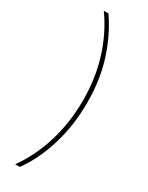

<svg xmlns="http://www.w3.org/2000/svg" viewBox="-255 -873 833 1080"><g transform="rotate(30 161.5 -333.5)"><path d="M67 165Q140 63 179 -65Q218 -193 218 -337Q218 -480 179 -605Q140 -730 67 -832H97Q164 -736 204.5 -612Q245 -488 245 -338Q245 -187 204.5 -57Q164 73 97 165Z"/></g></svg>

Font: Noto Sans Devanagari Thin
Style: Regular
Weight: 100
Designer: Jelle Bosma - Monotype Design Team
Foundry: Monotype Imaging Inc.
Version: Version 2.004; ttfautohint (v1.8.4.7-5d5b)